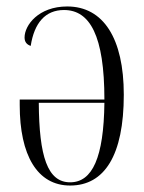

<svg xmlns="http://www.w3.org/2000/svg" viewBox="-20 -564 447 594"><path d="M197 10C303 10 363 -83 363 -271C363 -445 300 -544 188 -544C99 -544 56 -486 56 -448C56 -434 63 -426 75 -422C86 -493 120 -533 178 -533C258 -533 303 -454 303 -256H41V-239C41 -84 95 10 197 10ZM197 0C127 0 101 -80 100 -246H303C301 -77 266 0 197 0Z"/></svg>

Font: Noto Serif Display ExtraCondensed Light
Style: Regular
Weight: 300
Width: 2
Designer: Monotype Design Team
Foundry: Monotype Imaging Inc.
Version: Version 2.009